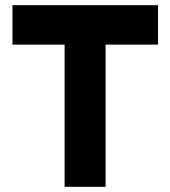

<svg xmlns="http://www.w3.org/2000/svg" viewBox="-20 -720 656 740"><path d="M387 -548V0H229V-548H28V-700H589V-548Z"/></svg>

Font: Overpass Heavy
Style: Regular
Weight: 900
Designer: Delve Withrington, Thomas Jockin
Foundry: Delve Fonts
Version: Version 3.000;DELV;Overpass